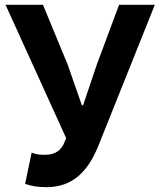

<svg xmlns="http://www.w3.org/2000/svg" viewBox="-20 -761 661 795"><path d="M172 14C282 14 345 -52 388 -159L621 -741H473L381 -494L324 -325H319L260 -494L158 -741H3L254 -189L242 -161C226 -132 201 -120 164 -120C136 -120 124 -124 111 -129L84 0C105 8 132 14 172 14Z"/></svg>

Font: Noto Sans TC
Style: Bold
Weight: 700
Designer: Ryoko NISHIZUKA 西塚涼子 (kana, bopomofo & ideographs); Paul D. Hunt (Latin, Greek & Cyrillic); Sandoll Communications 산돌커뮤니
Foundry: Adobe
Version: Version 2.004;hotconv 1.0.118;makeotfexe 2.5.65603